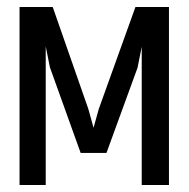

<svg xmlns="http://www.w3.org/2000/svg" viewBox="-20 -546 540 550"><path d="M374 -352 285 -108H211L123 -353L111 -413V-16H36V-526H131L233 -234L248 -180L263 -234L368 -526H464V-16H386V-412Z"/></svg>

Font: D2Coding
Style: Regular
Weight: 400
Monospace: yes
Designer: Yong-Rak Park; Jeong-Hwan Yoon; Sang-Min Lee;
Foundry: NHN Corporation
Version: Version 1.3.2; Build 20180524